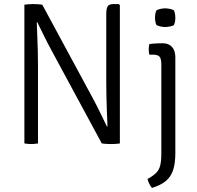

<svg xmlns="http://www.w3.org/2000/svg" viewBox="-20 -706 971 945"><path d="M100 -683Q109 -684.5 121.2 -685.2Q133.5 -686 143 -686Q154.5 -686 166.8 -685.2Q179 -684.5 188 -683L168 -596H161Q162 -566 163.5 -530.2Q165 -494.5 166 -457Q167 -419.5 167 -385V0Q157.5 1.5 149 2.2Q140.5 3 133 3Q125.5 3 117.2 2.2Q109 1.5 100 0ZM233 -459Q213.5 -495 197 -528.8Q180.5 -562.5 164 -596L129.5 -640L188 -683L436 -224Q455.5 -188 472.5 -152.5Q489.5 -117 506 -84L540.5 -49.5L481 0ZM570 -681V0Q561 1.5 550.8 2.2Q540.5 3 526 3Q512 3 501 2.2Q490 1.5 481 0L502 -84H509Q507.5 -120 506 -158.5Q504.5 -197 503.8 -235.2Q503 -273.5 503 -308V-639Q503 -662.5 509.5 -674.2Q516 -686 540 -686H564ZM843 47.5Q843 98.5 831.8 131.8Q820.5 165 795.5 185.5Q770.5 206 728 219Q721.5 211.5 715.8 200.8Q710 190 706 175Q733.5 160 748.2 145.2Q763 130.5 768.5 108.5Q774 86.5 774 51V-389Q774 -417 765.2 -427Q756.5 -437 733 -437H715Q712 -450.5 712 -463Q712 -470 712.8 -475.8Q713.5 -481.5 715 -489Q731.5 -491.5 748 -492.2Q764.5 -493 774 -493H782Q810.5 -493 826.8 -474.8Q843 -456.5 843 -424ZM743 -619Q743 -641 750 -655Q757 -659.5 769.5 -662.2Q782 -665 793 -665Q803 -665 816.5 -662.2Q830 -659.5 836 -655Q839 -649 841 -638.5Q843 -628 843 -619Q843 -597 836 -583Q831 -578.5 817 -575.8Q803 -573 793 -573Q782 -573 769.5 -575.8Q757 -578.5 750 -583Q743 -597 743 -619Z"/></svg>

Font: Signika Negative Light Light
Style: Regular
Weight: 300
Version: Version 2.001